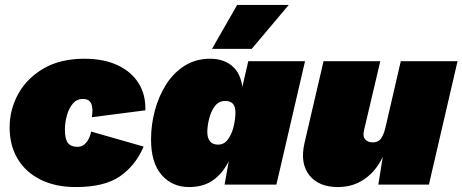

<svg xmlns="http://www.w3.org/2000/svg" viewBox="-20 -748 1874 778"><path d="M287 10Q205 10 144.5 -20Q84 -50 51.5 -104.5Q19 -159 19 -231Q19 -305 54.5 -368.5Q90 -432 157.5 -471Q225 -510 322 -510Q400 -510 456 -484Q512 -458 541.5 -411Q571 -364 569 -301L352 -273Q358 -305 350.5 -326Q343 -347 316 -347Q291 -347 275 -328Q259 -309 251 -280Q243 -251 243 -222Q243 -184 255.5 -168.5Q268 -153 293 -153Q316 -153 330.5 -171.5Q345 -190 349 -215L562 -154Q529 -77 466 -33.5Q403 10 287 10Z M746 10Q678 10 635 -39Q592 -88 592 -183Q592 -242 607.5 -300Q623 -358 653 -405.5Q683 -453 728 -481.5Q773 -510 832 -510Q884 -510 919 -482Q954 -454 962 -396L986 -500H1216L1100 0H890L907 -95Q882 -45 843 -17.5Q804 10 746 10ZM864 -162Q888 -162 903.5 -183Q919 -204 926.5 -234.5Q934 -265 934 -293Q934 -339 893 -339Q866 -339 850 -317Q834 -295 827 -265.5Q820 -236 820 -213Q820 -190 830.5 -176Q841 -162 864 -162ZM941 -728H1150L1000 -550H839Z M1349 10Q1271 10 1233 -38.5Q1195 -87 1214 -169L1291 -500H1521L1455 -220Q1449 -195 1460 -183Q1471 -171 1490 -171Q1513 -171 1524.5 -187.5Q1536 -204 1543 -236L1604 -500H1834L1718 0H1513L1531 -112Q1503 -54 1456.5 -22Q1410 10 1349 10Z"/></svg>

Font: Prodigy Sans Black
Style: Italic
Weight: 900
Italic angle: -13°
Designer: Wei Huang
Foundry: Wei Huang
Version: Version 1.003; ttfautohint (v1.8.3)